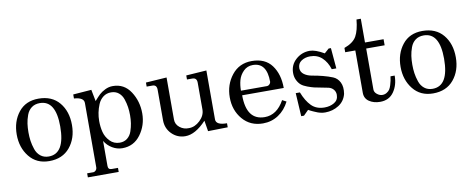

<svg xmlns="http://www.w3.org/2000/svg" viewBox="-70 -980 3677 1496"><g transform="rotate(-10 1768.5 -232.0)"><path d="M34 -232Q34 -336 90.5 -407.5Q147 -479 249 -479Q355 -479 413 -409.5Q471 -340 471 -232Q471 -126 412.5 -55.5Q354 15 249 15Q149 15 91.5 -57Q34 -129 34 -232ZM127 -233Q127 -198 131.5 -166Q136 -134 148 -98.5Q160 -63 186.5 -42Q213 -21 251 -21Q379 -21 379 -237Q379 -443 253 -443Q214 -443 187.5 -423Q161 -403 148.5 -368.5Q136 -334 131.5 -302Q127 -270 127 -233Z M522 160H572Q583 159 591.5 149.5Q600 140 600 128V-383Q600 -427 522 -432V-464L667 -475L685 -383Q711 -413 728.5 -429.5Q746 -446 775 -460.5Q804 -475 836 -475Q926 -475 976 -398.5Q1026 -322 1026 -226Q1026 -132 972 -58.5Q918 15 827 15Q785 15 747.5 -7.5Q710 -30 688 -67V131Q688 160 716 160H766V192H522ZM685 -225Q685 -178 695.5 -137Q706 -96 737 -63.5Q768 -31 815 -31Q850 -31 874.5 -50.5Q899 -70 910 -102.5Q921 -135 925.5 -165Q930 -195 930 -228Q930 -262 925.5 -292.5Q921 -323 910 -356Q899 -389 874.5 -409Q850 -429 814 -429Q778 -429 751.5 -408.5Q725 -388 711.5 -355.5Q698 -323 691.5 -290.5Q685 -258 685 -225Z M1096 -425V-457L1261 -468V-135Q1261 -97 1292.5 -72Q1324 -47 1365 -49Q1412 -49 1452.5 -87.5Q1493 -126 1493 -174V-386Q1493 -425 1457 -425H1415V-457L1576 -468V-81Q1576 -35 1663 -35V-3L1507 0L1493 -85Q1406 8 1327 8Q1264 8 1220 -36Q1176 -80 1176 -145V-386Q1176 -425 1142 -425Z M1719 -229Q1719 -330 1778 -404.5Q1837 -479 1936 -479Q2042 -479 2094 -408.5Q2146 -338 2146 -229H1817Q1817 -31 1962 -31Q2058 -31 2117 -138L2149 -121Q2117 -57 2062.5 -21Q2008 15 1940 15Q1840 15 1779.5 -56Q1719 -127 1719 -229ZM1939 -447Q1895 -447 1865 -417Q1835 -387 1824.5 -348.5Q1814 -310 1814 -266H2021Q2031 -266 2040 -275Q2049 -284 2050 -294Q2050 -447 1939 -447Z M2303 -28 2264 11H2242L2231 -173H2264Q2291 -103 2330 -63.5Q2369 -24 2434 -24Q2478 -24 2511 -44Q2544 -64 2544 -105Q2544 -129 2529.5 -146.5Q2515 -164 2491 -170Q2475 -174 2438 -180.5Q2401 -187 2380 -192Q2359 -197 2328 -208.5Q2297 -220 2280 -234.5Q2263 -249 2250.5 -274Q2238 -299 2238 -331Q2238 -395 2285 -437Q2332 -479 2395 -479Q2439 -479 2508 -439L2544 -471H2562L2576 -308H2540Q2522 -366 2484.5 -401Q2447 -436 2391 -436Q2351 -436 2321.5 -416.5Q2292 -397 2292 -359Q2293 -328 2319 -309.5Q2345 -291 2382.5 -285Q2420 -279 2462.5 -268Q2505 -257 2539.5 -243Q2574 -229 2592 -193Q2610 -157 2601 -102Q2587 -46 2539.5 -15.5Q2492 15 2432 15Q2422 15 2412.5 14Q2403 13 2392 10Q2381 7 2375 5Q2369 3 2355.5 -3Q2342 -9 2339 -10Q2336 -11 2320 -19Q2304 -27 2303 -28Z M2746 -420H2666V-454Q2738 -480 2763.5 -525.5Q2789 -571 2797 -656H2831V-468H2978V-420H2832V-96Q2832 -74 2852.5 -58Q2873 -42 2894 -42Q2913 -42 2928.5 -51.5Q2944 -61 2952 -73Q2960 -85 2966.5 -106Q2973 -127 2975.5 -140Q2978 -153 2981 -174H3014Q3014 -99 2976.5 -45.5Q2939 8 2868 8Q2817 8 2781.5 -16Q2746 -40 2746 -85Z M3071 -232Q3071 -336 3127.5 -407.5Q3184 -479 3286 -479Q3392 -479 3450 -409.5Q3508 -340 3508 -232Q3508 -126 3449.5 -55.5Q3391 15 3286 15Q3186 15 3128.5 -57Q3071 -129 3071 -232ZM3164 -233Q3164 -198 3168.5 -166Q3173 -134 3185 -98.5Q3197 -63 3223.5 -42Q3250 -21 3288 -21Q3416 -21 3416 -237Q3416 -443 3290 -443Q3251 -443 3224.5 -423Q3198 -403 3185.5 -368.5Q3173 -334 3168.5 -302Q3164 -270 3164 -233Z"/></g></svg>

Font: Academico
Style: Regular
Weight: 400
Foundry: Steinberg Media Technologies GmbH
Version: Version 0.902